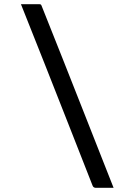

<svg xmlns="http://www.w3.org/2000/svg" viewBox="-20 -770 640 920"><path d="M80.3 -750Q103.7 -750 124 -750Q144.3 -750 167.2 -750Q170.2 -750 172.7 -749.5Q175.1 -749 176.6 -747.5Q178 -746 179 -743Q229.9 -616 280.3 -488.5Q330.6 -361 381 -233.5Q431.4 -106 481.3 21Q492.1 48 502.8 75.5Q513.6 103 524.3 130Q501.4 130 481.6 130Q461.8 130 438.4 130Q434.4 130 429.9 127.5Q425.4 125 423.4 119Q366.7 -26 309.5 -171Q252.4 -316 195.2 -461Q138 -606 80.3 -750Z"/></svg>

Font: Recursive Sans Linear Light
Style: Regular
Weight: 300
Version: Version 1.085